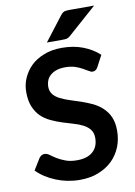

<svg xmlns="http://www.w3.org/2000/svg" viewBox="-100 -995 749 1065"><g transform="rotate(-10 274.0 -462.0)"><path d="M499 -654.8 465.3 -591.3Q459.5 -580.6 453.1 -576.7Q446.3 -571.3 436 -571.3Q425.8 -571.3 413.6 -579.6Q393.1 -591.8 383.8 -596.7Q366.7 -606 344.7 -613.8Q319.8 -621.6 290.5 -621.6Q262.2 -621.6 241.7 -615.2Q221.7 -608.9 206.5 -596.2Q191.4 -583.5 185.1 -567.4Q178.2 -549.3 178.2 -530.3Q178.2 -505.9 192.4 -487.8Q205.6 -471.2 230 -459Q254.4 -446.8 283.7 -437.5Q285.2 -437 345.2 -417.5Q377 -406.2 406.7 -392.6Q435.5 -378.9 460 -356.4Q484.9 -333 498 -303.2Q512.2 -271 512.2 -226.6Q512.2 -176.8 495.6 -134.8Q477.5 -91.3 446.3 -60.5Q415.5 -29.8 367.7 -10.7Q322.8 7.8 261.2 7.8Q228 7.8 192.9 1Q160.2 -5.4 128.9 -18.1Q96.7 -31.2 70.8 -47.9Q43.9 -65.4 22.9 -86.9L62.5 -151.4Q68.4 -158.7 75.7 -163.6Q84 -168 92.3 -168Q105.5 -168 119.6 -158.2Q140.1 -143.1 153.8 -134.8Q176.8 -121.1 201.2 -112.3Q227.5 -102.1 265.1 -102.1Q323.2 -102.1 354 -129.4Q385.7 -156.7 385.7 -207.5Q385.7 -235.4 371.6 -253.9Q358.4 -271.5 333.5 -284.7Q307.1 -297.9 279.8 -305.2Q275.4 -306.2 219.2 -323.7Q190.9 -332.5 158.2 -347.7Q127 -362.3 104.5 -383.8Q81.1 -406.7 66.9 -440.4Q52.7 -474.6 52.7 -523.4Q52.7 -564.5 68.4 -600.6Q85 -638.7 113.8 -667Q142.6 -695.3 188 -713.4Q231.9 -731 289.1 -731Q354.5 -731 407.2 -710.9Q460.9 -690.4 499 -654.8ZM369.6 -930.7H506.8L345.2 -787.6Q335.4 -778.8 326.2 -776.4Q318.4 -774.4 303.2 -774.4H213.4L317.9 -910.2Q323.7 -917.5 328.1 -921.4Q335 -926.3 338.9 -927.7Q342.8 -929.2 352.5 -930.2Q356.9 -930.7 369.6 -930.7Z"/></g></svg>

Font: Lato-SemiBold
Style: Bold
Weight: 500
Designer: Lukasz Dziedzic with Adam Twardoch and Botio Nikoltchev
Foundry: tyPoland Lukasz Dziedzic
Version: ""